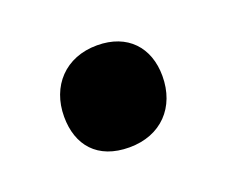

<svg xmlns="http://www.w3.org/2000/svg" viewBox="-45 -469 328 278"><g transform="rotate(-20 119.0 -329.5)"><path d="M116 -252C165 -252 196 -285 196 -333C196 -377 169 -407 122 -407C73 -407 42 -373 42 -326C42 -282 67 -252 116 -252Z"/></g></svg>

Font: Alegreya SC
Style: Bold
Weight: 700
Designer: Juan Pablo del Peral
Foundry: Huerta Tipografica
Version: Version 2.007;PS 002.007;hotconv 1.0.88;makeotf.lib2.5.64775